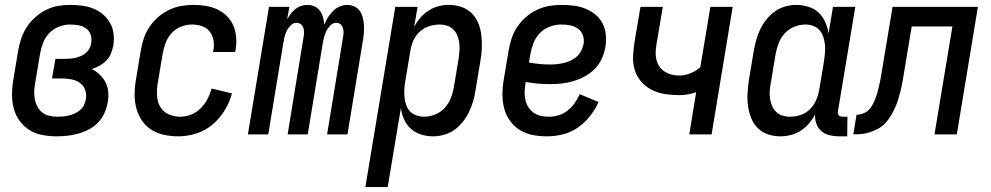

<svg xmlns="http://www.w3.org/2000/svg" viewBox="-20 -548 4040 783"><path d="M211 8Q181 8 152.5 2.5Q124 -3 100.5 -17.5Q77 -32 60.5 -54.5Q44 -77 36.5 -104.5Q29 -132 29 -161.5Q29 -191 34 -221L54 -341Q58 -365 66 -389.5Q74 -414 88.5 -436.5Q103 -459 123 -477Q143 -495 166.5 -507Q190 -519 215 -523.5Q240 -528 265 -528Q290 -528 314 -525Q338 -522 359.5 -513.5Q381 -505 399 -490Q417 -475 428.5 -455Q440 -435 443 -411Q446 -387 442 -362Q439 -346 432.5 -330Q426 -314 414 -301.5Q402 -289 386.5 -280.5Q371 -272 355 -266Q373 -257 387.5 -243Q402 -229 411 -211Q420 -193 421.5 -171.5Q423 -150 419 -129Q415 -107 405.5 -86Q396 -65 379.5 -48Q363 -31 342 -20Q321 -9 299 -3Q277 3 255 5.5Q233 8 211 8ZM212 -72Q224 -72 236 -73Q248 -74 260.5 -77Q273 -80 285 -85.5Q297 -91 307 -99.5Q317 -108 322.5 -119.5Q328 -131 330 -143Q334 -163 327.5 -181Q321 -199 305.5 -210Q290 -221 270.5 -224.5Q251 -228 231 -228H192L206 -308H245Q256 -308 267 -309Q278 -310 289 -312.5Q300 -315 311 -320Q322 -325 331 -333Q340 -341 345.5 -351.5Q351 -362 352 -373Q355 -391 349.5 -407Q344 -423 330.5 -432.5Q317 -442 300 -445Q283 -448 265 -448Q243 -448 220 -439Q197 -430 180.5 -412.5Q164 -395 155.5 -372.5Q147 -350 143 -327L123 -207Q120 -191 119.5 -174.5Q119 -158 122 -142.5Q125 -127 132.5 -113Q140 -99 152 -89.5Q164 -80 179.5 -76Q195 -72 212 -72Z M707 8Q678 8 649.5 2Q621 -4 598 -18.5Q575 -33 559.5 -55.5Q544 -78 536.5 -105Q529 -132 529 -161.5Q529 -191 534 -221L554 -341Q558 -365 566 -390Q574 -415 589 -437.5Q604 -460 624.5 -478Q645 -496 669 -507.5Q693 -519 718.5 -523.5Q744 -528 769 -528Q794 -528 819 -524Q844 -520 865.5 -510Q887 -500 904.5 -483Q922 -466 931.5 -444Q941 -422 943 -397Q945 -372 941 -346L939 -336H849L850 -342Q854 -363 850.5 -383.5Q847 -404 835 -419.5Q823 -435 803.5 -441.5Q784 -448 762 -448Q740 -448 717.5 -439Q695 -430 679 -412Q663 -394 655 -372Q647 -350 643 -327L623 -207Q619 -182 620.5 -157Q622 -132 633.5 -112Q645 -92 667.5 -82Q690 -72 715 -72Q737 -72 759 -80.5Q781 -89 798 -106Q815 -123 826 -144Q837 -165 843 -187L926 -167Q917 -132 896.5 -98.5Q876 -65 846.5 -40Q817 -15 780 -3.5Q743 8 707 8Z M991 0 1077 -520H1160L1151 -469Q1157 -480 1165.5 -491.5Q1174 -503 1185 -511.5Q1196 -520 1209 -524Q1222 -528 1234 -528Q1250 -528 1263.5 -521.5Q1277 -515 1285.5 -503Q1294 -491 1297.5 -476.5Q1301 -462 1303 -447Q1308 -462 1317 -476.5Q1326 -491 1338 -503Q1350 -515 1365.5 -521.5Q1381 -528 1396 -528Q1412 -528 1425.5 -521.5Q1439 -515 1447.5 -503Q1456 -491 1459.5 -476Q1463 -461 1464 -446Q1465 -431 1464 -415Q1463 -399 1460 -383L1397 0H1314L1379 -397Q1381 -407 1381 -416.5Q1381 -426 1378 -435Q1375 -444 1368 -449.5Q1361 -455 1351 -455Q1338 -455 1327.5 -444.5Q1317 -434 1311 -421.5Q1305 -409 1301.5 -396Q1298 -383 1296 -370L1235 0H1153L1218 -397Q1220 -407 1220 -416.5Q1220 -426 1217 -435Q1214 -444 1206.5 -449.5Q1199 -455 1189 -455Q1176 -455 1165.5 -444.5Q1155 -434 1149 -421.5Q1143 -409 1140 -396Q1137 -383 1135 -370L1074 0Z M1470 215 1592 -520H1683L1669 -439Q1680 -459 1694.5 -476Q1709 -493 1728 -505Q1747 -517 1768 -522.5Q1789 -528 1810 -528Q1837 -528 1861 -520Q1885 -512 1903 -494.5Q1921 -477 1930.5 -453.5Q1940 -430 1943 -404.5Q1946 -379 1945 -352.5Q1944 -326 1939 -299L1919 -179Q1916 -157 1909.5 -135Q1903 -113 1893 -92Q1883 -71 1868 -52Q1853 -33 1834 -19Q1815 -5 1791.5 1.5Q1768 8 1746 8Q1721 8 1697 0.5Q1673 -7 1655.5 -23Q1638 -39 1628 -61Q1618 -83 1615 -108L1561 215ZM1709 -72Q1732 -72 1754.5 -81Q1777 -90 1793.5 -108Q1810 -126 1818.5 -148Q1827 -170 1831 -193L1851 -313Q1853 -328 1854 -344Q1855 -360 1852.5 -375.5Q1850 -391 1844.5 -404.5Q1839 -418 1828 -428.5Q1817 -439 1802.5 -443.5Q1788 -448 1773 -448Q1751 -448 1729.5 -441Q1708 -434 1691 -418Q1674 -402 1665 -381Q1656 -360 1653 -338L1633 -218Q1630 -202 1629 -185Q1628 -168 1629.5 -152Q1631 -136 1636 -121Q1641 -106 1651.5 -94.5Q1662 -83 1677.5 -77.5Q1693 -72 1709 -72Z M2211 8Q2181 8 2152.5 2.5Q2124 -3 2100.5 -17.5Q2077 -32 2060.5 -54.5Q2044 -77 2036.5 -104.5Q2029 -132 2029 -161.5Q2029 -191 2034 -221L2054 -341Q2058 -365 2066 -390Q2074 -415 2089 -437.5Q2104 -460 2124.5 -478Q2145 -496 2169 -507.5Q2193 -519 2218.5 -523.5Q2244 -528 2269 -528Q2294 -528 2319 -525Q2344 -522 2366.5 -513Q2389 -504 2407.5 -489Q2426 -474 2437 -453Q2448 -432 2450.5 -407Q2453 -382 2449 -357Q2445 -333 2434.5 -309.5Q2424 -286 2406.5 -268Q2389 -250 2366.5 -237.5Q2344 -225 2319.5 -217.5Q2295 -210 2271.5 -207.5Q2248 -205 2225 -205Q2199 -205 2173.5 -207Q2148 -209 2124 -214L2123 -207Q2120 -190 2119.5 -173.5Q2119 -157 2122.5 -141Q2126 -125 2134.5 -111.5Q2143 -98 2156 -88.5Q2169 -79 2185.5 -75.5Q2202 -72 2219 -72Q2238 -72 2258 -78Q2278 -84 2294.5 -97Q2311 -110 2323.5 -127.5Q2336 -145 2344 -164L2421 -132Q2407 -101 2385.5 -74Q2364 -47 2336 -27.5Q2308 -8 2275.5 0Q2243 8 2211 8ZM2224 -285Q2238 -285 2252 -286.5Q2266 -288 2280.5 -291.5Q2295 -295 2308.5 -301.5Q2322 -308 2333 -318Q2344 -328 2350.5 -341.5Q2357 -355 2360 -369Q2363 -387 2357 -404Q2351 -421 2337 -431Q2323 -441 2305.5 -444.5Q2288 -448 2269 -448Q2246 -448 2222.5 -439.5Q2199 -431 2182 -413.5Q2165 -396 2156 -373Q2147 -350 2143 -327L2137 -293Q2159 -289 2180.5 -287Q2202 -285 2224 -285Z M2791 0 2819 -172Q2802 -166 2784.5 -163Q2767 -160 2750 -160Q2720 -160 2691 -164.5Q2662 -169 2637 -182Q2612 -195 2593.5 -217Q2575 -239 2567.5 -266.5Q2560 -294 2562 -324.5Q2564 -355 2569 -385L2592 -520H2683L2658 -372Q2655 -355 2654 -338.5Q2653 -322 2656.5 -306.5Q2660 -291 2668.5 -278Q2677 -265 2690 -256.5Q2703 -248 2718 -244Q2733 -240 2750 -240Q2772 -240 2795 -249Q2818 -258 2836 -274L2877 -520H2968L2882 0Z M3163 8Q3136 8 3112 0Q3088 -8 3070.5 -25.5Q3053 -43 3043.5 -66.5Q3034 -90 3030.5 -115.5Q3027 -141 3028.5 -167.5Q3030 -194 3034 -221L3054 -341Q3058 -363 3064 -385Q3070 -407 3080 -428Q3090 -449 3105 -468Q3120 -487 3139.5 -501Q3159 -515 3182 -521.5Q3205 -528 3227 -528Q3252 -528 3276.5 -520.5Q3301 -513 3318 -497Q3335 -481 3345 -459Q3355 -437 3359 -412L3377 -520H3468L3397 -93Q3396 -89 3397 -85Q3398 -81 3400.5 -78Q3403 -75 3407 -73.5Q3411 -72 3416 -72H3436L3435 8H3402Q3382 8 3363 3.5Q3344 -1 3330 -13Q3316 -25 3309.5 -43Q3303 -61 3304 -81Q3294 -62 3279 -44.5Q3264 -27 3245.5 -15Q3227 -3 3205.5 2.5Q3184 8 3163 8ZM3201 -72Q3223 -72 3244.5 -79Q3266 -86 3282.5 -102Q3299 -118 3308 -139Q3317 -160 3321 -182L3341 -302Q3343 -318 3344.5 -335Q3346 -352 3344 -368Q3342 -384 3337 -399Q3332 -414 3321.5 -425.5Q3311 -437 3296 -442.5Q3281 -448 3265 -448Q3242 -448 3219.5 -439Q3197 -430 3180.5 -412Q3164 -394 3155.5 -372Q3147 -350 3143 -327L3123 -207Q3120 -192 3119 -176Q3118 -160 3120.5 -144.5Q3123 -129 3129 -115.5Q3135 -102 3145.5 -91.5Q3156 -81 3171 -76.5Q3186 -72 3201 -72Z M3460 0 3473 -80Q3486 -80 3499.5 -85Q3513 -90 3523 -100Q3533 -110 3539.5 -123Q3546 -136 3551 -149Q3556 -162 3559.5 -175.5Q3563 -189 3566 -202.5Q3569 -216 3571.5 -229Q3574 -242 3576 -256L3620 -520H3968L3882 0H3791L3864 -440H3698L3666 -247Q3663 -229 3660 -212Q3657 -195 3652.5 -177.5Q3648 -160 3643 -143Q3638 -126 3630.5 -109.5Q3623 -93 3613.5 -77Q3604 -61 3591.5 -47Q3579 -33 3562.5 -24Q3546 -15 3528.5 -9Q3511 -3 3494 -1.5Q3477 0 3460 0Z"/></svg>

Font: Iosevka Medium
Style: Italic
Weight: 500
Italic angle: -9°
Monospace: yes
Designer: Belleve Invis
Foundry: Belleve Invis
Version: Version 32.5.0; ttfautohint (v1.8.4)